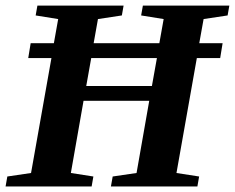

<svg xmlns="http://www.w3.org/2000/svg" viewBox="-27 -675 850 695"><path d="M-6.8 0 -0.5 -36.1 85.4 -48.8 159.2 -464.8H75.2L84 -518.6H168L183.6 -606L102.1 -619.1L108.4 -654.8H420.4L414.1 -619.1L327.6 -606L312 -518.6H549.8L565.4 -606L483.9 -619.1L490.2 -654.8H803.2L796.9 -619.1L710 -606L694.3 -518.6H778.8L770 -464.8H685.5L611.8 -48.8L693.8 -36.1L687.5 0H374.5L380.9 -36.1L467.3 -48.8L513.2 -310.1H275.4L229.5 -48.8L311 -36.1L304.7 0ZM522.9 -363.8 541 -464.8H303.2L285.2 -363.8Z"/></svg>

Font: Liberation Serif
Style: Bold Italic
Weight: 700
Italic angle: -16.333°
Designer: Steve Matteson
Foundry: Ascender Corporation
Version: Version 2.1.5